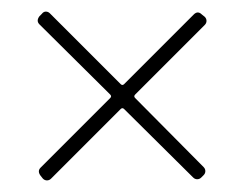

<svg xmlns="http://www.w3.org/2000/svg" viewBox="-20 -483 421 331"><path d="M333 -440 213 -320Q210 -317 213 -314L331 -195Q334 -192 334 -188Q334 -184 331 -181L327 -177Q324 -174 320 -174Q316 -174 313 -177L194 -295Q191 -298 188 -295L68 -175Q65 -172 61 -172Q57 -172 54 -175L50 -180Q44 -188 50 -194L170 -314Q173 -317 170 -320L48 -441Q42 -447 48 -455L52 -459Q55 -463 59 -463Q63 -463 66 -460L188 -338Q191 -335 194 -338L314 -458Q321 -465 328 -458L333 -454Q336 -451 336 -447Q336 -443 333 -440Z"/></svg>

Font: Barlow Semi Condensed Thin
Style: Regular
Weight: 250
Width: 4
Designer: Jeremy Tribby
Foundry: Tribby Type
Version: Version 1.408